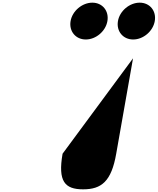

<svg xmlns="http://www.w3.org/2000/svg" viewBox="-20 -1675 1182 1439"><path d="M672 -1655C596 -1655 522 -1593 509 -1517C496 -1441 547 -1379 623 -1379C699 -1379 772 -1441 785 -1517C798 -1593 748 -1655 672 -1655ZM1027 -1655C951 -1655 877 -1593 864 -1517C851 -1441 902 -1379 978 -1379C1054 -1379 1127 -1441 1140 -1517C1153 -1593 1103 -1655 1027 -1655ZM977 -1238 449 -523C413 -316 465 -256 603 -256C741 -256 815 -316 851 -523Z"/></svg>

Font: Hussar Dziwak
Style: Kur
Weight: 400
Version: Version 1.022